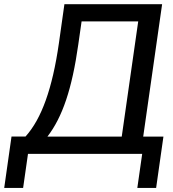

<svg xmlns="http://www.w3.org/2000/svg" viewBox="-49 -739 832 922"><path d="M62 163.6 85.4 0H633.8L610.4 163.6H700.7L735.8 -83H638.7L729.5 -718.8H260.3L233.9 -531.7C202.6 -314 150.9 -169.4 73.7 -83.5H6.3L-28.8 163.6ZM178.7 -83C251 -176.8 296.9 -313 326.7 -523.9L342.8 -636.2H614.7L535.6 -83Z"/></svg>

Font: Winston
Style: Italic
Weight: 400
Italic angle: -8.13011°
Designer: Vernon Adams, Kim Jin-seong, David Berlow, Cristiano Sobral
Foundry: The Winston Project Authors
Version: Version 3.004